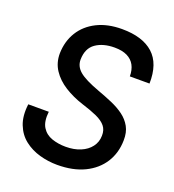

<svg xmlns="http://www.w3.org/2000/svg" viewBox="-135 -844 871 959"><g transform="rotate(20 300.0 -364.0)"><path d="M276.5 10Q228.5 10 182.5 -3Q136.5 -16 101 -43.8Q65.5 -71.5 47.8 -116.5Q30 -161.5 38 -225H147Q141 -172 159.2 -142.5Q177.5 -113 211.5 -101.2Q245.5 -89.5 285.5 -89.5Q330 -89.5 364 -103.8Q398 -118 417.5 -143.8Q437 -169.5 437.5 -203Q438.5 -234 422 -254Q405.5 -274 373 -288.8Q340.5 -303.5 292 -318.5Q237.5 -336 193.5 -363.8Q149.5 -391.5 124 -430.2Q98.5 -469 99 -518.5Q100.5 -583 131.2 -632.8Q162 -682.5 218 -710.5Q274 -738.5 350.5 -738.5Q460 -738.5 517 -687Q574 -635.5 571.5 -529.5H467Q467 -564 453.8 -588.5Q440.5 -613 414 -626Q387.5 -639 347 -639Q286 -639 247 -611.8Q208 -584.5 207 -525Q206.5 -488.5 236.8 -462.8Q267 -437 345 -408.5Q385 -394 421.8 -378.2Q458.5 -362.5 487 -341.5Q515.5 -320.5 532 -290.8Q548.5 -261 547.5 -218.5Q546.5 -151.5 513.8 -100Q481 -48.5 420.8 -19.2Q360.5 10 276.5 10Z"/></g></svg>

Font: Spline Sans Mono Medium
Style: Italic
Weight: 500
Italic angle: -4°
Monospace: yes
Designer: Eben Sorkin, Mirko Velimirovic
Foundry: Sorkin Type
Version: Version 1.004